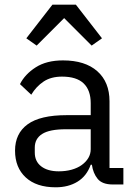

<svg xmlns="http://www.w3.org/2000/svg" viewBox="-20 -785 574 817"><path d="M460 0Q415 0 395.5 -24Q376 -48 371 -84H366Q349 -36 310 -12Q271 12 217 12Q135 12 89.5 -30Q44 -72 44 -144Q44 -217 97.5 -256Q151 -295 264 -295H366V-346Q366 -401 336 -430Q306 -459 244 -459Q197 -459 165.5 -438Q134 -417 113 -382L65 -427Q86 -469 132 -498.5Q178 -528 248 -528Q342 -528 394 -482Q446 -436 446 -354V-70H505V0ZM230 -56Q260 -56 285 -63Q310 -70 328 -83Q346 -96 356 -113Q366 -130 366 -150V-235H260Q191 -235 159.5 -215Q128 -195 128 -157V-136Q128 -98 155.5 -77Q183 -56 230 -56ZM303 -765 414 -622 370 -591 253 -708 136 -591 92 -622 203 -765Z"/></svg>

Font: IBM Plex Sans Hebrew
Style: Regular
Weight: 400
Designer: Mike Abbink, Paul van der Laan, Pieter van Rosmalen, Yanek Iontef
Foundry: Bold Monday
Version: Version 1.2